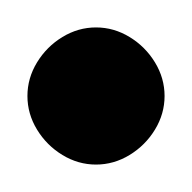

<svg xmlns="http://www.w3.org/2000/svg" viewBox="-20 -740 140 140"><path d="M0 -670Q0 -657 7 -645.5Q14 -634 25.5 -627Q37 -620 50 -620Q63 -620 74.5 -627Q86 -634 93 -645.5Q100 -657 100 -670Q100 -683 93 -694.5Q86 -706 74.5 -713Q63 -720 50 -720Q37 -720 25.5 -713Q14 -706 7 -694.5Q0 -683 0 -670Z"/></svg>

Font: Linefont
Style: Regular
Weight: 400
Monospace: yes
Version: Version 3.002;gftools[0.9.33]